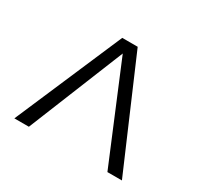

<svg xmlns="http://www.w3.org/2000/svg" viewBox="-108 -593 745 722"><g transform="rotate(30 264.5 -232.5)"><path d="M435 0 262 -415 94 0H31L231 -465H298L498 0Z"/></g></svg>

Font: Ysabeau SC Semilight
Style: Regular
Weight: 300
Designer: Christian Thalmann (Catharsis Fonts)
Version: Version 0.003